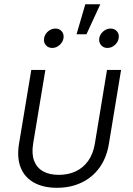

<svg xmlns="http://www.w3.org/2000/svg" viewBox="-20 -870 623 899"><path d="M246.6 9.3Q182.6 9.3 138.9 -15.1Q95.2 -39.6 76.9 -85.2Q58.6 -130.9 68.8 -195.3L126.5 -542.5H192.4L135.3 -198.2Q127.4 -150.4 139.6 -117.7Q151.9 -85 181.4 -68.1Q210.9 -51.3 255.4 -51.3Q300.3 -51.3 335.4 -68.1Q370.6 -85 393.6 -117.7Q416.5 -150.4 424.3 -198.2L481 -542.5H546.9L489.7 -195.3Q479 -131.3 446.3 -85.7Q413.6 -40 362.5 -15.4Q311.5 9.3 246.6 9.3ZM482.9 -645.5Q464.4 -645.5 453.1 -658.9Q441.9 -672.4 444.8 -691.4Q448.2 -710 463.6 -723.1Q479 -736.3 498 -736.3Q516.6 -736.3 527.8 -723.1Q539.1 -710 535.6 -690.9Q532.7 -672.4 517.3 -658.9Q502 -645.5 482.9 -645.5ZM224.6 -645.5Q205.6 -645.5 194.3 -658.9Q183.1 -672.4 186.5 -691.4Q189.5 -710 205.1 -723.1Q220.7 -736.3 239.3 -736.3Q258.3 -736.3 269.3 -723.1Q280.3 -710 277.3 -690.9Q273.9 -672.4 258.5 -658.9Q243.2 -645.5 224.6 -645.5ZM338.4 -709.5 379.4 -850.1H449.7L384.8 -709.5Z"/></svg>

Font: Inter 16pt Light
Style: Italic
Weight: 300
Italic angle: -9.3988°
Version: Version 4.001;git-66647c0bb